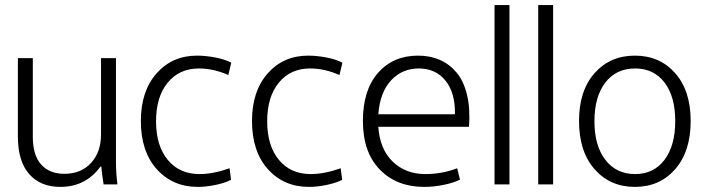

<svg xmlns="http://www.w3.org/2000/svg" viewBox="-20 -730 2800 760"><path d="M379.9 -198.2V-500H439V-91.8Q439 -44.9 444.8 0H390.1Q383.3 -43 380.9 -70.8H377.9Q318.8 9.8 219.2 9.8Q139.6 9.8 95.2 -41.3Q50.8 -92.3 50.8 -189.9V-500H109.9V-188Q109.9 -116.2 142.6 -79.1Q175.3 -42 234.9 -42Q300.8 -42 340.3 -85Q379.9 -127.9 379.9 -198.2Z M769.5 -41Q824.2 -41 888.7 -64L894.5 -18.1Q869.1 -5.4 832.3 2.2Q795.4 9.8 762.7 9.8Q663.6 9.8 600.6 -60.3Q537.6 -130.4 537.6 -251Q537.6 -369.6 599.9 -439.7Q662.1 -509.8 759.8 -509.8Q793.5 -509.8 831.1 -502.7Q868.7 -495.6 895.5 -481.9L883.8 -433.1Q824.7 -459 767.6 -459Q689.9 -459 643.8 -402.8Q597.7 -346.7 597.7 -250Q597.7 -153.3 644 -97.2Q690.4 -41 769.5 -41Z M1209.5 -41Q1264.2 -41 1328.6 -64L1334.5 -18.1Q1309.1 -5.4 1272.2 2.2Q1235.4 9.8 1202.6 9.8Q1103.5 9.8 1040.5 -60.3Q977.5 -130.4 977.5 -251Q977.5 -369.6 1039.8 -439.7Q1102.1 -509.8 1199.7 -509.8Q1233.4 -509.8 1271 -502.7Q1308.6 -495.6 1335.4 -481.9L1323.7 -433.1Q1264.6 -459 1207.5 -459Q1129.9 -459 1083.7 -402.8Q1037.6 -346.7 1037.6 -250Q1037.6 -153.3 1084 -97.2Q1130.4 -41 1209.5 -41Z M1477.5 -277.8H1780.8Q1782.2 -363.3 1743.2 -411.1Q1704.1 -459 1637.7 -459Q1571.3 -459 1527.6 -411.4Q1483.9 -363.8 1477.5 -277.8ZM1836.4 -228H1477.5Q1483.4 -139.6 1534.4 -90.3Q1585.4 -41 1663.6 -41Q1730 -41 1789.6 -64L1800.8 -19Q1775.9 -6.3 1736.3 1.7Q1696.8 9.8 1658.7 9.8Q1550.3 9.8 1483.4 -58.8Q1416.5 -127.4 1416.5 -251Q1416.5 -374 1476.6 -441.9Q1536.6 -509.8 1634.8 -509.8Q1682.1 -509.8 1720.5 -493.2Q1758.8 -476.6 1787.1 -443.1Q1815.4 -409.7 1828.6 -354.7Q1841.8 -299.8 1836.4 -228Z M1937.5 0V-710H1996.6V0Z M2110.4 0V-710H2169.4V0Z M2272 -251Q2272 -371.1 2333.5 -440.4Q2395 -509.8 2493.2 -509.8Q2591.3 -509.8 2652.6 -440.4Q2713.9 -371.1 2713.9 -251Q2713.9 -130.4 2652.6 -60.3Q2591.3 9.8 2493.2 9.8Q2395 9.8 2333.5 -60.3Q2272 -130.4 2272 -251ZM2333 -250Q2333 -153.3 2376.2 -97.2Q2419.4 -41 2494.1 -41Q2567.9 -41 2610.4 -97.4Q2652.8 -153.8 2652.8 -251Q2652.8 -347.7 2610.4 -403.3Q2567.9 -459 2494.1 -459Q2418.9 -459 2376 -403.1Q2333 -347.2 2333 -250Z"/></svg>

Font: LT Hoop Light
Style: Regular
Weight: 300
Designer: Daniel Lyons
Foundry: LyonsType
Version: Version 1.000